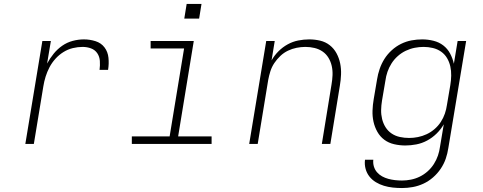

<svg xmlns="http://www.w3.org/2000/svg" viewBox="-20 -727 2440 970"><path d="M108 0 194 -520H237L218 -406Q232 -432 251 -455.5Q270 -479 294.5 -496Q319 -513 347.5 -520.5Q376 -528 404 -528Q434 -528 462.5 -519Q491 -510 508 -487.5Q525 -465 528 -435Q531 -405 526 -374H483Q486 -397 484.5 -419Q483 -441 471.5 -458Q460 -475 440 -482.5Q420 -490 397 -490Q373 -490 348 -484Q323 -478 300.5 -464Q278 -450 260 -430Q242 -410 230 -387Q218 -364 210.5 -340Q203 -316 199 -291L151 0Z M646 0V-38H837L910 -482H741V-520H959L880 -38H1049V0ZM911 -633 923 -707H998L986 -633Z M1239 0 1325 -520H1368L1352 -422Q1366 -447 1387 -468Q1408 -489 1433.5 -503Q1459 -517 1487 -522.5Q1515 -528 1542 -528Q1571 -528 1598 -521.5Q1625 -515 1646 -498.5Q1667 -482 1680 -458Q1693 -434 1698.5 -407Q1704 -380 1703 -351.5Q1702 -323 1697 -294L1649 0H1606L1655 -301Q1659 -324 1660 -347.5Q1661 -371 1656 -393.5Q1651 -416 1639.5 -435Q1628 -454 1610 -466.5Q1592 -479 1569.5 -484.5Q1547 -490 1523 -490Q1501 -490 1478.5 -485.5Q1456 -481 1435 -471Q1414 -461 1396.5 -444.5Q1379 -428 1366 -408.5Q1353 -389 1346 -367Q1339 -345 1335 -323L1282 0Z M2011 223Q1987 223 1964 220.5Q1941 218 1919.5 211.5Q1898 205 1879 193.5Q1860 182 1846.5 165Q1833 148 1827 126Q1821 104 1824 80H1866Q1864 98 1869 114.5Q1874 131 1885 143.5Q1896 156 1910.5 164Q1925 172 1941.5 176.5Q1958 181 1975.5 183Q1993 185 2011 185Q2033 185 2056 180.5Q2079 176 2100.5 165.5Q2122 155 2140.5 138.5Q2159 122 2172 101.5Q2185 81 2192.5 59Q2200 37 2203 14L2222 -99Q2207 -73 2185.5 -52Q2164 -31 2138 -17Q2112 -3 2083.5 2.5Q2055 8 2028 8Q1999 8 1971 1.5Q1943 -5 1921.5 -21Q1900 -37 1886.5 -61Q1873 -85 1867 -112Q1861 -139 1862 -168Q1863 -197 1868 -226L1885 -326Q1889 -352 1898 -378.5Q1907 -405 1922 -429Q1937 -453 1959 -473Q1981 -493 2006.5 -505.5Q2032 -518 2059 -523Q2086 -528 2113 -528Q2142 -528 2170 -521Q2198 -514 2219.5 -497.5Q2241 -481 2254 -456.5Q2267 -432 2273 -405L2292 -520H2335L2245 21Q2241 48 2232 74.5Q2223 101 2206.5 125.5Q2190 150 2167.5 169.5Q2145 189 2119 201Q2093 213 2065.5 218Q2038 223 2011 223ZM2047 -30Q2069 -30 2091.5 -34.5Q2114 -39 2135.5 -49Q2157 -59 2175.5 -75Q2194 -91 2207 -111Q2220 -131 2227.5 -153Q2235 -175 2238 -197L2255 -297Q2259 -321 2259.5 -345Q2260 -369 2255 -391.5Q2250 -414 2238.5 -433.5Q2227 -453 2208.5 -466Q2190 -479 2167 -484.5Q2144 -490 2120 -490Q2098 -490 2075 -485.5Q2052 -481 2030 -470.5Q2008 -460 1989.5 -443.5Q1971 -427 1958 -406.5Q1945 -386 1937.5 -364Q1930 -342 1927 -319L1910 -219Q1906 -195 1905.5 -171.5Q1905 -148 1910.5 -125.5Q1916 -103 1928 -84Q1940 -65 1958.5 -52.5Q1977 -40 2000 -35Q2023 -30 2047 -30Z"/></svg>

Font: Iosevka SS04 XLt Ex Obl
Style: Regular
Weight: 200
Width: 7
Italic angle: -9°
Monospace: yes
Designer: Belleve Invis
Foundry: Belleve Invis
Version: Version 19.0.0; ttfautohint (v1.8.4)